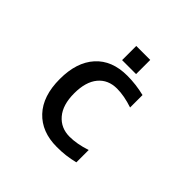

<svg xmlns="http://www.w3.org/2000/svg" viewBox="-221 -1188 1441 1441"><g transform="rotate(45 500.0 -467.0)"><path d="M447.3 -795.9V-946.3H595.7V-795.9ZM747.1 -141.6V-10.7Q656.2 12.7 560.5 11.7Q401.4 11.7 309.1 -86.4Q216.8 -184.6 216.8 -365.2Q216.8 -543 306.2 -642.1Q395.5 -741.2 557.6 -741.2Q650.4 -741.2 741.2 -718.8V-586.9Q647.5 -618.2 572.3 -618.2Q477.5 -618.2 423.3 -552.7Q369.1 -487.3 369.1 -365.2Q369.1 -243.2 425.8 -176.8Q482.4 -110.4 575.2 -110.4Q653.3 -110.4 747.1 -141.6Z"/></g></svg>

Font: GenEi Gothic M Regular
Style: Bold
Weight: 700
Designer: o_tamon (Modified); [Source Han Sans]
Ryoko NISHIZUKA  (kana & ideographs); Paul D. Hunt (Latin, Greek & Cyrillic); Wenl
Version: Version 1.1a;Original Version 1.004